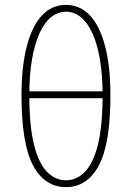

<svg xmlns="http://www.w3.org/2000/svg" viewBox="-20 -754 540 786"><path d="M250 12Q163 12 115.5 -76.5Q68 -165 68 -364Q68 -481 89.5 -564Q111 -647 151.5 -690.5Q192 -734 250 -734Q308 -734 348.5 -690.5Q389 -647 410.5 -564Q432 -481 432 -364Q432 -165 384.5 -76.5Q337 12 250 12ZM250 -16Q294 -16 328 -51Q362 -86 381 -162.5Q400 -239 400 -364Q400 -447 389 -511Q378 -575 358 -618.5Q338 -662 310.5 -684Q283 -706 250 -706Q217 -706 189.5 -684Q162 -662 142 -618.5Q122 -575 111 -511Q100 -447 100 -364Q100 -239 119 -162.5Q138 -86 172 -51Q206 -16 250 -16ZM86 -352V-380H414V-352Z"/></svg>

Font: Source Sans 3 VF
Style: Regular
Weight: 200
Designer: Paul D. Hunt
Foundry: Adobe
Version: Version 3.046;hotconv 1.0.118;makeotfexe 2.5.65603